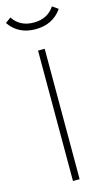

<svg xmlns="http://www.w3.org/2000/svg" viewBox="-199 -921 541 966"><g transform="rotate(-15 71.5 -438.0)"><path d="M88.9 0H54.2V-679.2H88.9ZM70.8 -820.8Q143.1 -820.8 179.2 -876L209 -855Q161.6 -786.1 70.8 -786.1Q-18.6 -786.1 -65.9 -855L-37.1 -876Q-1 -820.8 70.8 -820.8Z"/></g></svg>

Font: RawengulkSans
Style: Regular
Weight: 500
Designer: gluk (gluksza@wp.pl)
Foundry: gluk (gluksza@wp.pl)
Version: Version 0.94